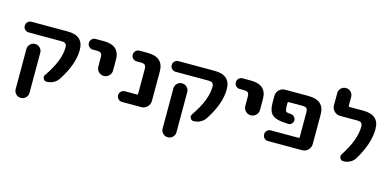

<svg xmlns="http://www.w3.org/2000/svg" viewBox="-81 -1193 3787 1867"><g transform="rotate(15 1813.0 -259.5)"><path d="M617.2 -402.3Q617.2 -256.8 502.9 -82Q490.2 -62.5 471.7 -48.8Q453.1 -35.2 430.7 -27.8Q408.2 -20.5 384.8 -20.5Q361.3 -20.5 351.6 -41Q346.7 -50.8 346.7 -59.6Q346.7 -70.3 354.5 -81.1Q476.6 -257.8 476.6 -389.6Q476.6 -417 464.4 -427.7Q452.1 -438.5 419.9 -438.5H92.8Q70.3 -438.5 54.7 -454.1Q39.1 -469.7 39.1 -492.2Q39.1 -514.6 54.7 -530.3Q70.3 -545.9 92.8 -545.9H456.1Q617.2 -545.9 617.2 -402.3ZM113.3 127V-277.3Q113.3 -305.7 133.8 -326.2Q154.3 -346.7 183.1 -346.7Q211.9 -346.7 232.4 -326.2Q252.9 -305.7 252.9 -277.3V127Q252.9 155.3 232.4 175.8Q211.9 196.3 183.1 196.3Q154.3 196.3 133.8 175.8Q113.3 155.3 113.3 127Z M738.3 -438.5Q715.8 -438.5 700.2 -454.1Q684.6 -469.7 684.6 -492.2Q684.6 -514.6 700.2 -530.3Q715.8 -545.9 738.3 -545.9H820.3Q981.4 -545.9 981.4 -402.3V-293Q981.4 -262.7 959.5 -240.7Q937.5 -218.8 907.2 -218.8Q877 -218.8 855 -240.7Q833 -262.7 833 -293V-385.7Q833 -417 821.3 -427.7Q809.6 -438.5 776.4 -438.5Z M1144.5 -20.5Q1122.1 -20.5 1106.4 -36.1Q1090.8 -51.8 1090.8 -74.2Q1090.8 -96.7 1106.4 -112.3Q1122.1 -127.9 1144.5 -127.9H1265.6Q1275.4 -127.9 1275.4 -137.7V-385.7Q1275.4 -417 1263.2 -427.7Q1251 -438.5 1218.8 -438.5H1179.7Q1157.2 -438.5 1141.6 -454.1Q1126 -469.7 1126 -492.2Q1126 -514.6 1141.6 -530.3Q1157.2 -545.9 1179.7 -545.9H1261.7Q1422.9 -545.9 1422.9 -402.3V-105.5Q1422.9 -70.3 1397.9 -45.4Q1373 -20.5 1337.9 -20.5Z M2096.7 -402.3Q2096.7 -256.8 1982.4 -82Q1969.7 -62.5 1951.2 -48.8Q1932.6 -35.2 1910.2 -27.8Q1887.7 -20.5 1864.3 -20.5Q1840.8 -20.5 1831.1 -41Q1826.2 -50.8 1826.2 -59.6Q1826.2 -70.3 1834 -81.1Q1956.1 -257.8 1956.1 -389.6Q1956.1 -417 1943.8 -427.7Q1931.6 -438.5 1899.4 -438.5H1572.3Q1549.8 -438.5 1534.2 -454.1Q1518.6 -469.7 1518.6 -492.2Q1518.6 -514.6 1534.2 -530.3Q1549.8 -545.9 1572.3 -545.9H1935.5Q2096.7 -545.9 2096.7 -402.3ZM1592.8 127V-277.3Q1592.8 -305.7 1613.3 -326.2Q1633.8 -346.7 1662.6 -346.7Q1691.4 -346.7 1711.9 -326.2Q1732.4 -305.7 1732.4 -277.3V127Q1732.4 155.3 1711.9 175.8Q1691.4 196.3 1662.6 196.3Q1633.8 196.3 1613.3 175.8Q1592.8 155.3 1592.8 127Z M2217.8 -438.5Q2195.3 -438.5 2179.7 -454.1Q2164.1 -469.7 2164.1 -492.2Q2164.1 -514.6 2179.7 -530.3Q2195.3 -545.9 2217.8 -545.9H2299.8Q2460.9 -545.9 2460.9 -402.3V-293Q2460.9 -262.7 2439 -240.7Q2417 -218.8 2386.7 -218.8Q2356.4 -218.8 2334.5 -240.7Q2312.5 -262.7 2312.5 -293V-385.7Q2312.5 -417 2300.8 -427.7Q2289.1 -438.5 2255.9 -438.5Z M3042 -105.5Q3042 -70.3 3017.1 -45.4Q2992.2 -20.5 2957 -20.5H2614.3Q2591.8 -20.5 2576.2 -36.1Q2560.5 -51.8 2560.5 -74.2Q2560.5 -96.7 2576.2 -112.3Q2591.8 -127.9 2614.3 -127.9H2892.6Q2902.3 -127.9 2902.3 -137.7V-385.7Q2902.3 -416 2890.6 -427.2Q2878.9 -438.5 2845.7 -438.5H2710.9Q2701.2 -438.5 2701.2 -428.7V-397.5Q2701.2 -349.6 2714.8 -339.8Q2724.6 -334 2759.8 -332Q2780.3 -331.1 2794.9 -316.4Q2809.6 -301.8 2809.6 -281.2Q2809.6 -260.7 2794.9 -246.1Q2781.2 -232.4 2761.7 -232.4Q2760.7 -232.4 2759.8 -232.4Q2689.5 -235.4 2650.4 -246.1Q2599.6 -260.7 2580.1 -294.9Q2560.5 -329.1 2560.5 -397.5V-460.9Q2560.5 -496.1 2585.4 -521Q2610.4 -545.9 2645.5 -545.9H2880.9Q3042 -545.9 3042 -402.3Z M3372.1 -20.5Q3348.6 -20.5 3337.9 -42Q3333 -50.8 3333 -60.5Q3333 -71.3 3339.8 -82Q3454.1 -257.8 3454.1 -389.6Q3454.1 -417 3441.4 -427.7Q3428.7 -438.5 3396.5 -438.5H3228.5Q3193.4 -438.5 3168.5 -463.4Q3143.6 -488.3 3143.6 -523.4V-644.5Q3143.6 -673.8 3164.1 -694.3Q3184.6 -714.8 3213.9 -714.8Q3243.2 -714.8 3263.7 -694.3Q3284.2 -673.8 3284.2 -644.5V-555.7Q3284.2 -545.9 3293.9 -545.9H3433.6Q3593.8 -545.9 3593.8 -402.3Q3593.8 -256.8 3488.3 -83Q3470.7 -53.7 3439.5 -37.1Q3408.2 -20.5 3372.1 -20.5Z"/></g></svg>

Font: Gen Jyuu GothicX Bold
Style: Bold
Weight: 700
Designer: Ryoko NISHIZUKA (kana &amp; ideographs); Paul D. Hunt (Latin, Greek &amp; Cyrillic); Wenlong ZHANG (bopomofo); Sandoll C
Version: Version 1.058.20140828